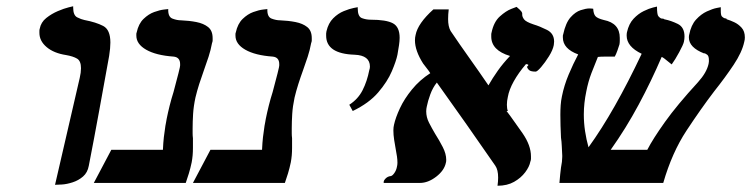

<svg xmlns="http://www.w3.org/2000/svg" viewBox="-20 -585 2402 614"><path d="M156 6 235 -336Q239 -353 239 -367Q239 -390 226.5 -397.5Q214 -405 191 -409Q152 -415 129 -434.5Q106 -454 106 -480Q106 -483 106 -486.5Q106 -490 107 -493Q111 -514 128 -527.5Q145 -541 165 -549.5Q185 -558 199.5 -561.5Q214 -565 214 -565V-561Q214 -536 227 -529.5Q240 -523 250 -521Q287 -514 310 -502Q333 -490 333 -449Q333 -440 332 -429.5Q331 -419 329 -406Q313 -318 297 -230Q281 -142 264 -55Q260 -33 245.5 -20.5Q231 -8 212.5 -2Q194 4 178.5 5Q163 6 156 6Z M605 -273Q599 -245 597.5 -220.5Q596 -196 596 -174Q596 -166 596 -158.5Q596 -151 597 -143V-112Q597 -99 596 -88Q595 -77 593 -66Q589 -47 584 -30.5Q579 -14 574 0H280L336 -106H501Q502 -129 504 -146.5Q506 -164 509 -183Q510 -188 511 -193.5Q512 -199 513 -205Q517 -225 522.5 -247Q528 -269 535 -291Q540 -311 545.5 -331Q551 -351 555 -369Q556 -373 556 -375.5Q556 -378 556 -380Q556 -402 535 -404Q479 -408 447.5 -426Q416 -444 416 -471Q416 -473 416 -476Q416 -479 417 -481Q423 -509 439 -524.5Q455 -540 473 -546.5Q491 -553 504.5 -554.5Q518 -556 518 -556Q517 -531 531.5 -525.5Q546 -520 559 -520Q585 -519 608 -514.5Q631 -510 645.5 -498.5Q660 -487 660 -463Q660 -459 660 -455.5Q660 -452 658 -447Q654 -425 647 -403.5Q640 -382 632 -360Q624 -338 617 -316Q610 -294 605 -273Z M922 -273Q916 -245 914.5 -220.5Q913 -196 913 -174Q913 -166 913 -158.5Q913 -151 914 -143V-112Q914 -99 913 -88Q912 -77 910 -66Q906 -47 901 -30.5Q896 -14 891 0H597L653 -106H818Q819 -129 821 -146.5Q823 -164 826 -183Q827 -188 828 -193.5Q829 -199 830 -205Q834 -225 839.5 -247Q845 -269 852 -291Q857 -311 862.5 -331Q868 -351 872 -369Q873 -373 873 -375.5Q873 -378 873 -380Q873 -402 852 -404Q796 -408 764.5 -426Q733 -444 733 -471Q733 -473 733 -476Q733 -479 734 -481Q740 -509 756 -524.5Q772 -540 790 -546.5Q808 -553 821.5 -554.5Q835 -556 835 -556Q834 -531 848.5 -525.5Q863 -520 876 -520Q902 -519 925 -514.5Q948 -510 962.5 -498.5Q977 -487 977 -463Q977 -459 977 -455.5Q977 -452 975 -447Q971 -425 964 -403.5Q957 -382 949 -360Q941 -338 934 -316Q927 -294 922 -273Z M1108 -230 1097 -250Q1125 -268 1139.5 -296.5Q1154 -325 1161 -361Q1162 -364 1162.5 -366.5Q1163 -369 1163 -372Q1163 -408 1114 -410Q1023 -413 1023 -471Q1023 -475 1023 -478Q1023 -481 1024 -485Q1030 -511 1045.5 -526.5Q1061 -542 1079.5 -549.5Q1098 -557 1111 -559.5Q1124 -562 1124 -562V-558Q1124 -532 1137.5 -527Q1151 -522 1165 -522Q1215 -522 1236.5 -510.5Q1258 -499 1258 -464Q1258 -454 1256 -440.5Q1254 -427 1251 -410Q1247 -390 1233 -357Q1219 -324 1189.5 -289.5Q1160 -255 1108 -230Z M1751 -441Q1748 -425 1735.5 -405Q1723 -385 1710.5 -370.5Q1698 -356 1693 -356Q1678 -356 1672.5 -360.5Q1667 -365 1665 -372H1666Q1666 -372 1669 -375.5Q1672 -379 1662 -380Q1638 -352 1623 -325Q1608 -298 1604 -275Q1601 -262 1601 -250Q1601 -238 1604 -230H1600Q1613 -213 1625.5 -195Q1638 -177 1651 -159Q1678 -120 1678 -85Q1678 -81 1678 -77Q1678 -73 1676 -68Q1673 -52 1659.5 -34Q1646 -16 1624 -3.5Q1602 9 1571 9Q1572 2 1572.5 -4.5Q1573 -11 1573 -17Q1573 -42 1564 -55Q1515 -126 1471 -188.5Q1427 -251 1377 -321Q1364 -305 1356 -283Q1348 -261 1345 -245Q1344 -241 1343.5 -237Q1343 -233 1343 -229Q1343 -210 1352 -192.5Q1361 -175 1371 -158Q1385 -136 1396 -114.5Q1407 -93 1407 -74Q1407 -68 1406 -65Q1401 -40 1375 -20Q1349 0 1323 0H1207V-3Q1207 -8 1213.5 -14.5Q1220 -21 1230 -22Q1235 -23 1241 -31.5Q1247 -40 1249 -50Q1250 -54 1250.5 -57.5Q1251 -61 1251 -64Q1251 -74 1249.5 -84.5Q1248 -95 1246 -105Q1243 -121 1240.5 -137.5Q1238 -154 1238 -168Q1238 -173 1238.5 -177.5Q1239 -182 1240 -186Q1245 -209 1259 -239Q1273 -269 1297.5 -299Q1322 -329 1356 -351Q1351 -359 1344.5 -367Q1338 -375 1333 -382Q1307 -423 1307 -456Q1307 -461 1307.5 -465Q1308 -469 1309 -473Q1316 -510 1366 -555H1415Q1414 -547 1413.5 -539.5Q1413 -532 1413 -524Q1413 -500 1421 -486Q1450 -443 1481 -399.5Q1512 -356 1542 -312Q1555 -335 1572 -359Q1589 -383 1611 -406Q1551 -424 1551 -468Q1551 -471 1551 -474.5Q1551 -478 1552 -481Q1559 -515 1578.5 -532.5Q1598 -550 1615 -556.5Q1632 -563 1632 -563Q1645 -552 1647.5 -548Q1650 -544 1650 -542V-538Q1650 -531 1656 -523Q1662 -515 1686 -507Q1706 -501 1729 -489.5Q1752 -478 1752 -452Q1752 -449 1751.5 -446.5Q1751 -444 1751 -441Z M2360 -451Q2353 -418 2326 -377.5Q2299 -337 2264 -293Q2222 -238 2175.5 -167.5Q2129 -97 2101 0H1769Q1770 -16 1771.5 -27.5Q1773 -39 1774 -49Q1776 -59 1777 -67.5Q1778 -76 1778 -83V-88Q1777 -104 1776.5 -118Q1776 -132 1774 -145Q1773 -165 1772.5 -183.5Q1772 -202 1772 -218Q1772 -234 1773 -248.5Q1774 -263 1777 -277Q1784 -312 1798.5 -346.5Q1813 -381 1829 -411Q1780 -429 1780 -465Q1780 -467 1780 -470Q1780 -473 1781 -475Q1789 -512 1804.5 -529.5Q1820 -547 1837 -552.5Q1854 -558 1865 -558Q1870 -558 1873.5 -557.5Q1877 -557 1877 -557Q1878 -540 1884.5 -533Q1891 -526 1911 -521Q1962 -511 1962 -464Q1962 -460 1962 -454.5Q1962 -449 1961 -443Q1959 -436 1954.5 -423.5Q1950 -411 1946 -404Q1935 -404 1917.5 -404Q1900 -404 1893 -403H1892Q1882 -379 1871.5 -351.5Q1861 -324 1855 -293Q1851 -274 1849 -255.5Q1847 -237 1847 -219Q1847 -192 1851 -165.5Q1855 -139 1862 -114Q1904 -172 1946.5 -247Q1989 -322 2032 -413Q1984 -436 1984 -471Q1984 -478 1985 -482Q1991 -509 2006 -525Q2021 -541 2038.5 -549.5Q2056 -558 2068.5 -561Q2081 -564 2081 -564Q2081 -538 2085.5 -533Q2090 -528 2094 -526Q2096 -526 2098.5 -525.5Q2101 -525 2102 -525Q2103 -524 2104 -523.5Q2105 -523 2106 -523Q2126 -519 2147.5 -508.5Q2169 -498 2169 -468Q2169 -464 2168.5 -460Q2168 -456 2167 -451Q2165 -442 2152 -418Q2139 -394 2128 -379Q2111 -393 2105 -397.5Q2099 -402 2096 -403Q2063 -326 2022.5 -250.5Q1982 -175 1933 -106H2050Q2068 -141 2106.5 -195Q2145 -249 2212 -322Q2240 -353 2246 -381Q2247 -385 2247 -388Q2247 -391 2247 -393Q2247 -406 2241.5 -410Q2236 -414 2232 -415V-414Q2183 -433 2183 -465Q2183 -471 2184 -474Q2190 -505 2206 -522.5Q2222 -540 2240.5 -548.5Q2259 -557 2272 -559.5Q2285 -562 2285 -562V-551Q2285 -536 2288.5 -532.5Q2292 -529 2296 -527Q2303 -526 2305 -524H2303Q2303 -524 2303.5 -523.5Q2304 -523 2305 -523Q2315 -520 2328 -514Q2341 -508 2351.5 -496.5Q2362 -485 2362 -465Q2362 -461 2361.5 -458Q2361 -455 2360 -451Z"/></svg>

Font: Libertinus Serif Semibold Italic
Style: Regular
Weight: 600
Italic angle: -11.5°
Designer: Philipp H. Poll, Khaled Hosny
Foundry: Caleb Maclennan
Version: Version 7.051;RELEASE